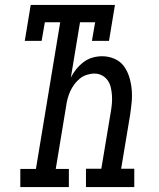

<svg xmlns="http://www.w3.org/2000/svg" viewBox="-20 -755 640 775"><path d="M258 0H62V-73H125L223 -665H161L148 -590H80L104 -735H444L420 -590H351L364 -665H303L266 -442Q275 -460 288 -476Q301 -492 317.5 -504.5Q334 -517 353.5 -522.5Q373 -528 392 -528Q418 -528 441.5 -518Q465 -508 479.5 -488.5Q494 -469 501.5 -445Q509 -421 511.5 -395Q514 -369 511.5 -343Q509 -317 505 -290L469 -74H522V0H327V-74H389L427 -302Q430 -319 431.5 -335.5Q433 -352 432 -368.5Q431 -385 427.5 -401Q424 -417 415 -430Q406 -443 392 -450.5Q378 -458 361 -458Q346 -458 330.5 -453Q315 -448 302.5 -438Q290 -428 280 -414.5Q270 -401 263.5 -386.5Q257 -372 253 -357Q249 -342 247 -327L205 -73H258Z"/></svg>

Font: Iosevka HT Extended
Style: Italic
Weight: 400
Width: 7
Italic angle: -9°
Monospace: yes
Designer: Belleve Invis
Foundry: Belleve Invis
Version: Version 32.3.0; ttfautohint (v1.8.4)